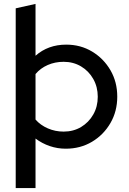

<svg xmlns="http://www.w3.org/2000/svg" viewBox="-20 -742 649 968"><path d="M59.2 206.1V-700L159.1 -722.3V-461Q222.5 -517 313.9 -517Q386.4 -517 444.6 -481.9Q502.7 -446.8 537 -387.7Q571.2 -328.7 571.2 -254.8Q571.2 -180.9 536.8 -121.6Q502.4 -62.2 443.8 -27.2Q385.2 7.7 311.7 7.7Q269.8 7.7 230.9 -5.5Q191.9 -18.8 159.1 -43.5V206.1ZM300.7 -430.4Q257.6 -430.4 220.7 -414.3Q183.9 -398.2 159.1 -368.7V-139.3Q183.6 -111.1 221.1 -94.8Q258.6 -78.5 300.7 -78.5Q349.9 -78.5 388.7 -101.6Q427.4 -124.8 450.1 -164.5Q472.9 -204.1 472.9 -254.1Q472.9 -304.1 450.1 -344.1Q427.4 -384.2 388.5 -407.3Q349.6 -430.4 300.7 -430.4Z"/></svg>

Font: Red Hat Display VF
Style: Regular
Weight: 300
Designer: Pentagram, MCKL
Foundry: Pentagram, MCKL
Version: Version 1.023